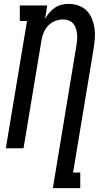

<svg xmlns="http://www.w3.org/2000/svg" viewBox="-20 -763 540 988"><path d="M252 205 373 -528Q376 -543 377 -558.5Q378 -574 376.5 -588.5Q375 -603 370.5 -617Q366 -631 356.5 -642Q347 -653 333 -658Q319 -663 304 -663Q283 -663 262.5 -654.5Q242 -646 227 -630Q212 -614 204 -594Q196 -574 193 -553L101 0H10L119 -655H82V-735H223L212 -666Q221 -682 233.5 -697Q246 -712 262 -723Q278 -734 296.5 -738.5Q315 -743 333 -743Q359 -743 383.5 -734.5Q408 -726 425.5 -708.5Q443 -691 452.5 -668Q462 -645 466 -619.5Q470 -594 468 -567.5Q466 -541 462 -514L356 125H393V205Z"/></svg>

Font: Iosevka Slab Medium
Style: Italic
Weight: 500
Italic angle: -9°
Monospace: yes
Designer: Belleve Invis
Foundry: Belleve Invis
Version: Version 11.1.0; ttfautohint (v1.8.3)